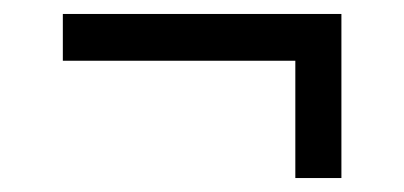

<svg xmlns="http://www.w3.org/2000/svg" viewBox="-20 -308 579 275"><path d="M403 -53V-221H70V-288H469V-53Z"/></svg>

Font: Saira
Style: Regular
Weight: 400
Designer: Hector Gatti with collaboration of the Omnibus-Type team
Foundry: Omnibus-Type
Version: Version 1.100; ttfautohint (v1.8.3)